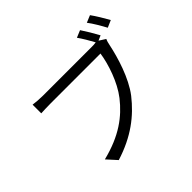

<svg xmlns="http://www.w3.org/2000/svg" viewBox="-197 -1108 1394 1394"><g transform="rotate(-45 500.0 -411.0)"><path d="M884 -857 829 -834C856 -799 889 -742 911 -701L966 -725C945 -763 909 -823 884 -857ZM846 -651 797 -682 835 -699C815 -737 779 -797 756 -831L701 -808C724 -776 753 -727 774 -688C758 -685 744 -685 731 -685C686 -685 287 -685 230 -685C197 -685 157 -688 130 -692V-603C155 -604 190 -606 229 -606C287 -606 683 -606 741 -606C727 -510 681 -371 610 -280C526 -173 414 -88 220 -40L288 35C471 -22 590 -115 682 -232C761 -335 809 -496 831 -601C835 -621 839 -637 846 -651Z"/></g></svg>

Font: Noto Sans KR
Style: Regular
Weight: 400
Designer: Ryoko NISHIZUKA 西塚涼子 (kana, bopomofo & ideographs); Paul D. Hunt (Latin, Greek & Cyrillic); Sandoll Communications 산돌커뮤니
Foundry: Adobe
Version: Version 2.004;hotconv 1.0.118;makeotfexe 2.5.65603